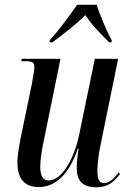

<svg xmlns="http://www.w3.org/2000/svg" viewBox="-20 -786 552 816"><path d="M191 -614V-606H203C255 -646 307 -685 343 -722C366 -685 399 -651 444 -606H454L455 -614C436 -648 403 -725 391 -766H308C276 -720 229 -656 191 -614ZM390 10C441 10 465 -15 490 -46L484 -53C466 -28 445 -8 421 -8C400 -8 394 -28 394 -61C394 -89 399 -130 407 -168L482 -536H383L317 -216C301 -132 250 -19 187 -19C163 -19 151 -37 151 -79C151 -106 159 -157 168 -197L237 -536H73L70 -526H88C120 -526 126 -519 126 -500C126 -488 121 -460 115 -427L72 -220C64 -182 54 -129 54 -95C54 -36 77 9 144 9C213 9 271 -39 311 -155H314C310 -131 306 -92 306 -73C306 -27 322 10 390 10Z"/></svg>

Font: Noto Serif Display ExtraCondensed Medium
Style: Italic
Weight: 500
Width: 2
Italic angle: -12°
Designer: Monotype Design Team
Foundry: Monotype Imaging Inc.
Version: Version 2.009